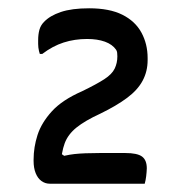

<svg xmlns="http://www.w3.org/2000/svg" viewBox="-20 -806 440 463"><path d="M329 -363Q326 -363 310 -363Q294 -363 270.5 -363Q247 -363 220.5 -363Q194 -363 169 -363Q144 -363 126 -363Q108 -363 100 -363Q89 -363 80 -369.5Q71 -376 66 -388.5Q61 -401 61 -418V-421Q61 -451 70.5 -480.5Q80 -510 105 -537.5Q130 -565 178 -586Q213 -603 231.5 -615Q250 -627 256.5 -640.5Q263 -654 263 -670Q263 -675 262.5 -679Q262 -683 260 -686Q251 -699 233 -705.5Q215 -712 190 -712Q160 -712 133.5 -703.5Q107 -695 82 -676H76Q75 -679 74 -683Q73 -687 72.5 -691.5Q72 -696 72 -700Q72 -704 72 -709Q72 -723 75 -734Q78 -745 86 -753Q100 -768 126.5 -777Q153 -786 195 -786Q244 -786 275 -770.5Q306 -755 321 -727.5Q336 -700 336 -666V-661Q336 -634 324 -611.5Q312 -589 286.5 -570Q261 -551 222 -532Q185 -515 164.5 -498.5Q144 -482 136 -460.5Q128 -439 126 -404L119 -441L144 -424H113Q137 -432 159.5 -434.5Q182 -437 221 -437H282Q311 -437 322.5 -428.5Q334 -420 334 -400Q334 -396 333.5 -391Q333 -386 332.5 -381Q332 -376 331 -371.5Q330 -367 329 -363Z"/></svg>

Font: Recursive Casual
Style: Regular
Weight: 400
Version: Version 1.047